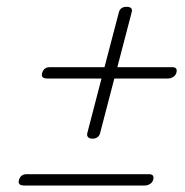

<svg xmlns="http://www.w3.org/2000/svg" viewBox="-20 -641 554 576"><path d="M256 -225Q247 -225.5 243.5 -230.5Q240 -235.5 242 -242L284.5 -405.5H121.5Q101.5 -405.5 106.5 -422.5Q111.5 -439.5 130 -439.5H293.5L337 -605.5Q342 -621 361 -620.5Q379.5 -620 375 -604L332 -439.5H496.5Q514 -439.5 509 -422.5Q506.5 -414 499 -409.8Q491.5 -405.5 484 -405.5H323L280 -240.5Q275 -224.5 256 -225ZM37 -101.5Q42 -118.5 60.5 -118.5H427Q444 -118.5 439.5 -101.5Q437 -93 429.5 -88.8Q422 -84.5 414 -84.5H52Q32 -84.5 37 -101.5Z"/></svg>

Font: Fraunces 72pt S000 SemiBold
Style: Italic
Weight: 600
Italic angle: -16°
Version: Version 1.000; ttfautohint (v1.8.3)